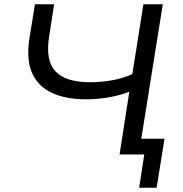

<svg xmlns="http://www.w3.org/2000/svg" viewBox="-20 -725 857 901"><path d="M633 156 657 0H541L587 -295Q549 -279 494.5 -269Q440 -259 384 -259Q285 -259 220 -291Q155 -323 129 -386Q103 -449 118 -544L144 -705H234L210 -550Q193 -440 241 -389.5Q289 -339 404 -339Q453 -339 504.5 -348Q556 -357 601 -377L653 -705H744L643 -74H752L715 156Z"/></svg>

Font: Nunito Sans 10pt SemiExpanded
Style: Italic
Weight: 400
Width: 6
Italic angle: -9°
Designer: Vernon Adams
Foundry: Vernon Adams
Version: Version 3.101;gftools[0.9.27]